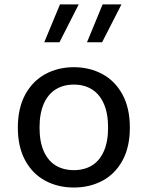

<svg xmlns="http://www.w3.org/2000/svg" viewBox="-20 -826 660 858"><path d="M310 12Q239.3 12 182.7 -18.2Q126 -48.3 92.8 -108.8Q59.7 -169.2 59.7 -255.8Q59.7 -342.7 92.8 -403.5Q126 -464.3 182.8 -495Q239.5 -525.7 310 -525.7Q380.5 -525.7 437.4 -495Q494.3 -464.3 527.3 -403.7Q560.3 -343 560.3 -255.8Q560.3 -168.8 527.3 -108.6Q494.3 -48.3 437.5 -18.2Q380.7 12 310 12ZM310 -448Q263.8 -448 229.4 -426.9Q195 -405.8 175.8 -362.8Q156.7 -319.8 156.7 -256Q156.7 -192.3 175.8 -149.7Q195 -107 229.3 -86.3Q263.7 -65.7 310 -65.7Q356.3 -65.7 390.5 -86.3Q424.7 -107 443.8 -149.7Q463 -192.3 463 -256Q463 -319.8 443.8 -362.8Q424.7 -405.8 390.4 -426.9Q356.2 -448 310 -448ZM248 -806.2H331.7L245.8 -637.2H177.8ZM438.5 -806.2H522.7L436.3 -637.2H368.8Z"/></svg>

Font: Monaspace Neon Var
Style: Regular
Weight: 400
Designer: Riley Cran and the Lettermatic Team
Version: Version 1.000 (Monaspace Neon Var)